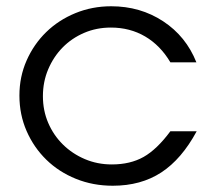

<svg xmlns="http://www.w3.org/2000/svg" viewBox="-20 -580 687 613"><path d="M524 -161Q481 -103 438.5 -79Q396 -55 337 -55Q291 -55 251 -72Q211 -89 181 -118.5Q151 -148 134 -187.5Q117 -227 117 -273Q117 -319 134 -359Q151 -399 180 -428.5Q209 -458 248.5 -475Q288 -492 334 -492Q395 -492 443.5 -463.5Q492 -435 524 -381H607Q574 -464 501 -512Q428 -560 335 -560Q274 -560 220.5 -538Q167 -516 127.5 -477.5Q88 -439 65 -387Q42 -335 42 -275Q42 -214 65 -161.5Q88 -109 128 -70Q168 -31 222.5 -9Q277 13 340 13Q430 13 495 -29.5Q560 -72 608 -161Z"/></svg>

Font: Involve
Style: Regular
Weight: 400
Designer: Stefan Peev
Foundry: Context Ltd.
Version: Version 1.001